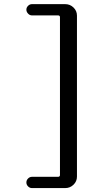

<svg xmlns="http://www.w3.org/2000/svg" viewBox="-20 -790 540 949"><path d="M266.6 84Q275.4 84 276.4 76.2V-705.1Q276.4 -713.9 266.6 -713.9H137.7Q127 -713.9 118.7 -722.7Q110.4 -731.4 110.4 -742.2Q110.4 -752.9 118.7 -761.2Q127 -769.5 137.7 -769.5H302.7Q326.2 -769.5 343.3 -752.9Q360.4 -736.3 360.4 -712.9V83Q360.4 106.4 343.3 123Q326.2 139.6 302.7 139.6H137.7Q127 139.6 118.7 131.3Q110.4 123 110.4 111.8Q110.4 100.6 118.7 92.3Q127 84 137.7 84Z"/></svg>

Font: Rounded Mgen+ 1mn regular
Style: Regular
Weight: 400
Designer: [Source Han Sans]
Ryoko NISHIZUKA  (kana & ideographs); Paul D. Hunt (Latin, Greek & Cyrillic); Wenlong ZHANG  (bopomofo
Version: Version 1.059.20150602